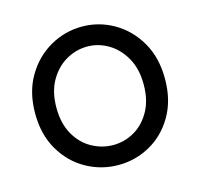

<svg xmlns="http://www.w3.org/2000/svg" viewBox="-82 -598 726 697"><g transform="rotate(-15 281.0 -250.0)"><path d="M282 10Q218 10 162 -21Q106 -52 71.5 -110.5Q37 -169 37 -249Q37 -329 71.5 -387.5Q106 -446 162 -478Q218 -510 282 -510Q346 -510 401.5 -478Q457 -446 491 -387.5Q525 -329 525 -249Q525 -169 491 -110.5Q457 -52 401.5 -21Q346 10 282 10ZM282 -65Q324 -65 361 -86Q398 -107 421.5 -148.5Q445 -190 445 -249Q445 -308 421.5 -349.5Q398 -391 361 -413Q324 -435 282 -435Q240 -435 202.5 -413.5Q165 -392 141 -350.5Q117 -309 117 -249Q117 -190 140.5 -148.5Q164 -107 202 -86Q240 -65 282 -65Z"/></g></svg>

Font: Syne
Style: Regular
Weight: 400
Designer: Lucas Descroix
Foundry: Bonjour Monde
Version: Version 2.200